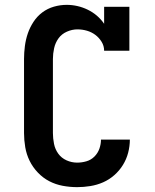

<svg xmlns="http://www.w3.org/2000/svg" viewBox="-20 -763 640 791"><path d="M298 8Q268 8 238.5 2.5Q209 -3 183 -16.5Q157 -30 136 -52Q115 -74 102 -100.5Q89 -127 84 -156.5Q79 -186 79 -215V-520Q79 -546 82.5 -573Q86 -600 94.5 -625Q103 -650 118 -673Q133 -696 154.5 -712Q176 -728 202 -735.5Q228 -743 255 -743Q277 -743 299 -738Q321 -733 341.5 -723Q362 -713 379 -698.5Q396 -684 409 -665V-735H513V-554H409Q409 -574 398.5 -591Q388 -608 372.5 -619.5Q357 -631 338 -636.5Q319 -642 299 -642Q277 -642 255.5 -632.5Q234 -623 221 -605Q208 -587 203 -564.5Q198 -542 198 -520V-215Q198 -193 202.5 -170.5Q207 -148 220 -130Q233 -112 254 -102.5Q275 -93 298 -93Q317 -93 336 -98.5Q355 -104 369 -118Q383 -132 389.5 -150.5Q396 -169 396 -188H515Q515 -161 508 -134Q501 -107 486.5 -83.5Q472 -60 451 -41.5Q430 -23 405 -12Q380 -1 352.5 3.5Q325 8 298 8Z"/></svg>

Font: Iosevka Etoile
Style: Bold
Weight: 700
Designer: Belleve Invis
Foundry: Belleve Invis
Version: Version 28.1.0; ttfautohint (v1.8.4)